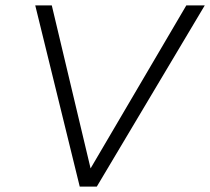

<svg xmlns="http://www.w3.org/2000/svg" viewBox="-20 -688 775 708"><path d="M274 0 110 -668H171L314 -67L667 -668H735L337 0Z"/></svg>

Font: Celebes Light
Style: Italic
Weight: 300
Italic angle: -10°
Designer: Anugrah Pasau
Foundry: Lafontype
Version: Version 1.000; ttfautohint (v1.8.4)